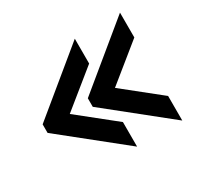

<svg xmlns="http://www.w3.org/2000/svg" viewBox="-128 -791 938 902"><g transform="rotate(-30 341.0 -339.5)"><path d="M374 -497.1 176.8 -337.4 374 -179.7V-46.4L42 -312.5V-358.9L374 -631.8ZM619.1 -631.8V-497.1L421.9 -337.4L619.1 -179.7V-46.4L287.1 -312.5V-358.9Z"/></g></svg>

Font: Wadik
Style: Bold
Weight: 700
Designer: Sasha Pavljenko
Version: Version 1.001;Fontself Maker 3.5.4